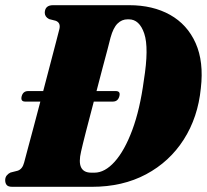

<svg xmlns="http://www.w3.org/2000/svg" viewBox="-30 -720 797 740"><path d="M-10 -25.5Q-10 -36.5 -3.8 -44Q2.5 -51.5 10.5 -55L38 -62Q56.5 -68 63 -93.5Q68 -113 77.8 -149.2Q87.5 -185.5 100 -232Q112.5 -278.5 125.5 -328.5H67Q48.5 -328.5 53.5 -349Q59 -369 78.5 -369H136.5Q150.5 -422 163.2 -471Q176 -520 185.5 -556.2Q195 -592.5 199 -608.5Q204.5 -632.5 184.5 -640L159 -646.5Q143 -655 142.5 -670.5Q143 -700 174.5 -700H468Q559 -700 625.5 -662.8Q692 -625.5 724 -553.8Q756 -482 744 -379.5Q733 -268 678.2 -182.2Q623.5 -96.5 533 -48.2Q442.5 0 324.5 0H17.5Q1.5 0 -4.2 -7Q-10 -14 -10 -25.5ZM334 -54.5Q374 -54.5 412 -96.8Q450 -139 479.8 -218.8Q509.5 -298.5 524.5 -411Q544.5 -535.5 526 -590.5Q507.5 -645.5 466.5 -645.5H461.5Q439.5 -645.5 423 -629.2Q406.5 -613 396 -575Q393 -562.5 384.8 -531.2Q376.5 -500 365.2 -457.8Q354 -415.5 342 -369H416Q435.5 -369 430 -349Q424.5 -328.5 405 -328.5H331.5Q315 -266 301.2 -212.5Q287.5 -159 282.5 -136Q263 -54.5 322 -54.5Z"/></svg>

Font: Fraunces 144pt S050 Black
Style: Italic
Weight: 900
Italic angle: -16°
Version: Version 1.000; ttfautohint (v1.8.3)